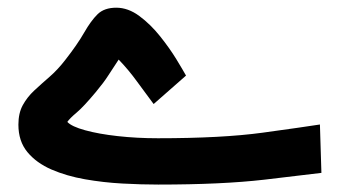

<svg xmlns="http://www.w3.org/2000/svg" viewBox="-20 -485 892 504"><path d="M383.3 -211.9Q362.3 -239.7 339.8 -270.8Q317.4 -301.8 291.5 -328.6Q275.4 -304.7 264.2 -286.9Q252.9 -269 231.4 -243.2Q199.2 -204.6 181.4 -189.7Q163.6 -174.8 156.7 -165Q168 -152.8 203.4 -143.1Q238.8 -133.3 289.1 -127.7Q339.4 -122.1 394.5 -122.1Q562.5 -122.1 669.4 -136.7Q776.4 -151.4 819.8 -158.2L823.7 -31.2Q785.6 -26.4 674.3 -13.4Q563 -0.5 395.5 -0.5Q351.6 -0.5 301.5 -3.2Q251.5 -5.9 203.1 -14.4Q154.8 -22.9 115.2 -40Q75.7 -57.1 52 -85.7Q28.3 -114.3 28.3 -157.7Q28.3 -188 39.8 -209Q51.3 -230 69.8 -247.3Q88.4 -264.6 109.9 -283.2Q131.3 -301.8 150.9 -327.1Q183.1 -368.2 200.9 -399.4Q218.8 -430.7 236.3 -447.8Q253.9 -464.8 285.2 -464.8Q316.4 -464.8 345.9 -442.9Q375.5 -420.9 400.4 -389.6Q425.3 -358.4 442.9 -329.6Q460.4 -300.8 468.3 -286.6Z"/></svg>

Font: Vazir FD
Style: Bold-FD
Weight: 700
Designer: Saber Rastikerdar
Foundry: Saber Rastikerdar
Version: Version 30.1.0